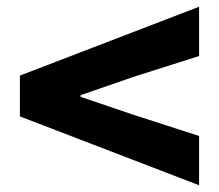

<svg xmlns="http://www.w3.org/2000/svg" viewBox="-20 -664 649 569"><path d="M39 -319V-440L570 -644V-498L375 -436L219 -382V-377L375 -324L570 -261V-115Z"/></svg>

Font: KaiGen Gothic KR Heavy
Style: Heavy
Weight: 900
Designer: Ryoko NISHIZUKA  (kana & ideographs); Paul D. Hunt (Latin, Greek & Cyrillic); Wenlong ZHANG  (bopomofo); Sandoll Communi
Foundry: Adobe Systems Incorporated
Version: Version 1.002 March 28, 2018